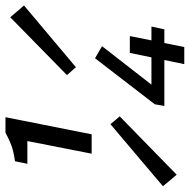

<svg xmlns="http://www.w3.org/2000/svg" viewBox="-50 -660 677 684"><g transform="rotate(-90 288.0 -318.5)"><path d="M82 -330 127 -559H46L55 -603Q90 -608 111.5 -616Q133 -624 157 -637H212L151 -330ZM7 -27 -34 -76 187 -263 215 -230ZM390 -386 362 -418 568 -620 610 -571ZM401 0 441 -194H501L462 0ZM252 -71 258 -105 422 -318 465 -293 328 -117H535L525 -71Z"/></g></svg>

Font: Source Code Pro ExtraLight Medium
Style: Italic
Weight: 500
Italic angle: -11°
Monospace: yes
Version: Version 1.016;hotconv 1.0.116;makeotfexe 2.5.65601